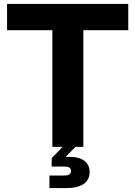

<svg xmlns="http://www.w3.org/2000/svg" viewBox="-20 -749 690 979"><path d="M247 0V-595H16V-729H634V-595H405V0ZM232 210V146H305Q328 146 335 139.5Q342 133 342 122Q342 109 332 104.5Q322 100 305 100H243L244 57L330 -32L365 0L314 51H335Q385 51 411 71.5Q437 92 437 128Q437 168 406.5 189Q376 210 320 210Z"/></svg>

Font: BDO Grotesk
Style: Bold
Weight: 700
Designer: Deni Anggara
Foundry: Lokal Container
Version: Version 2.000